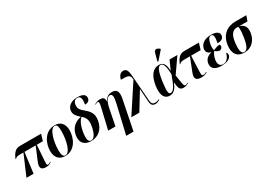

<svg xmlns="http://www.w3.org/2000/svg" viewBox="30 -1951 4681 3327"><g transform="rotate(-30 2370.0 -287.0)"><path d="M32 0H174L227 -407H451L341 -144C298 -41 324 10 420 10C468 10 493 0 529 -25L525 -35C508 -22 486 -12 474 -12C442 -12 447 -34 455 -151L474 -407H595L634 -536H214C135 -536 80 -500 30 -376L37 -373C65 -402 83 -407 145 -407H206Z M808 10C1007 10 1092 -195 1092 -340C1092 -486 1010 -546 911 -546C706 -546 619 -346 619 -197C619 -58 695 10 808 10ZM813 0C771 0 750 -36 750 -135C750 -312 810 -536 903 -536C947 -536 962 -496 962 -399C962 -226 911 0 813 0Z M1325 10C1464 10 1574 -77 1602 -238C1624 -366 1576 -433 1492 -502C1420 -561 1398 -594 1399 -650C1399 -726 1439 -760 1484 -760C1552 -760 1564 -701 1545 -590C1598 -590 1637 -614 1645 -660C1654 -713 1625 -770 1489 -770C1382 -770 1285 -716 1278 -617C1273 -545 1316 -499 1378 -445C1257 -422 1166 -350 1142 -212C1117 -69 1192 10 1325 10ZM1329 0C1274 0 1254 -63 1280 -208C1303 -340 1350 -409 1386 -439C1452 -383 1479 -327 1458 -208C1431 -61 1384 0 1329 0Z M1893 234H2039L2157 -355C2184 -490 2152 -548 2057 -548C1994 -548 1939 -525 1905 -448H1901C1908 -528 1862 -543 1814 -543C1765 -543 1729 -527 1700 -507L1702 -499C1724 -513 1744 -520 1755 -520C1774 -520 1786 -505 1765 -418L1667 0H1813L1874 -312C1899 -441 1941 -517 1997 -517C2046 -517 2056 -467 2025 -333Z M2130 0H2290L2502 -346H2504L2521 -94C2527 -14 2554 10 2612 10C2639 10 2673 -2 2704 -26L2700 -34C2679 -22 2648 -13 2619 -13C2566 -13 2547 -35 2541 -99L2507 -558C2497 -698 2488 -769 2408 -769C2337 -769 2309 -699 2298 -654C2440 -654 2481 -652 2490 -550Z M3019 -603 3159 -762 3162 -774C3117 -818 3063 -823 3047 -766L3004 -611ZM2897 10C2987 10 3030 -57 3070 -148H3075C3080 -16 3114 10 3172 10C3215 10 3253 -8 3279 -26L3274 -34C3258 -24 3238 -13 3223 -13C3189 -13 3188 -51 3157 -243L3361 -536H3204L3127 -363H3123C3119 -518 3059 -548 2994 -548C2880 -548 2796 -454 2768 -257C2741 -65 2804 10 2897 10ZM2933 -23C2895 -23 2878 -60 2907 -267C2934 -461 2971 -533 3021 -533C3067 -533 3101 -478 3105 -297C3033 -89 2986 -23 2933 -23Z M3528 10C3585 10 3614 0 3650 -25L3646 -35C3629 -22 3607 -12 3584 -12C3540 -12 3547 -38 3551 -151L3561 -407H3752L3791 -536H3501C3422 -536 3367 -500 3317 -376L3324 -373C3352 -402 3370 -407 3432 -407H3538L3434 -142C3396 -43 3419 10 3528 10Z M3932 10C4076 10 4126 -47 4133 -92C4135 -112 4130 -137 4112 -145C4079 -32 4024 -1 3970 -1C3895 -1 3876 -68 3888 -138C3901 -209 3929 -255 3950 -277C3977 -254 4008 -235 4033 -235C4063 -235 4087 -258 4092 -286C4096 -309 4089 -320 4080 -326C4047 -326 3998 -310 3953 -289C3946 -312 3939 -350 3950 -411C3966 -500 3993 -538 4034 -538C4079 -538 4092 -490 4066 -364C4150 -364 4185 -396 4193 -441C4202 -491 4173 -548 4040 -548C3913 -548 3828 -492 3811 -400C3801 -342 3830 -303 3890 -285V-280C3821 -262 3766 -225 3751 -145C3736 -52 3793 10 3932 10Z M4389 10C4547 10 4635 -105 4654 -240C4668 -345 4629 -407 4536 -433H4704L4740 -536H4524C4355 -536 4228 -443 4201 -249C4178 -89 4247 10 4389 10ZM4392 0C4335 0 4314 -72 4338 -241C4358 -383 4417 -433 4489 -433H4517C4529 -401 4528 -345 4513 -240C4490 -72 4451 0 4392 0Z"/></g></svg>

Font: Noto Serif Display Condensed
Style: Bold Italic
Weight: 700
Width: 3
Italic angle: -12°
Designer: Monotype Design Team
Foundry: Monotype Imaging Inc.
Version: Version 2.009